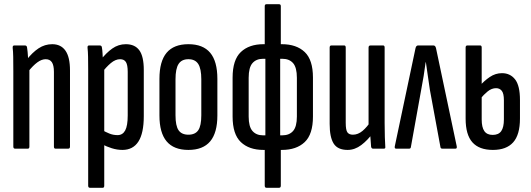

<svg xmlns="http://www.w3.org/2000/svg" viewBox="-20 -703 2513 908"><path d="M242 0Q235 0 235 -10V-363Q235 -394 225.5 -408.5Q216 -423 196 -423Q177 -423 156.5 -408Q136 -393 113 -364L105 -419Q133 -455 162.5 -474.5Q192 -494 227 -494Q268 -494 289.5 -463.5Q311 -433 311 -370V-10Q311 0 303 0ZM51 0Q43 0 43 -10V-366Q43 -407 42.5 -434Q42 -461 40 -476Q39 -488 47 -488H98Q107 -488 108 -478Q111 -460 112.5 -431.5Q114 -403 114 -388L119 -378V-10Q119 0 112 0Z M559 6Q534 6 508.5 -2Q483 -10 463 -21V-88Q479 -79 497 -71.5Q515 -64 536 -64Q560 -64 572 -86Q584 -108 584 -157V-363Q584 -396 575.5 -409.5Q567 -423 548 -423Q526 -423 504 -404.5Q482 -386 461 -358L454 -417Q482 -453 511 -473.5Q540 -494 575 -494Q618 -494 639 -465Q660 -436 660 -372V-154Q660 -73 634.5 -33.5Q609 6 559 6ZM405 185Q397 185 397 175V-373Q397 -409 396.5 -434Q396 -459 394 -477Q393 -488 401 -488H452Q461 -488 462 -478Q464 -468 465 -449Q466 -430 467 -411L473 -385V175Q473 185 466 185Z M871 6Q802 6 768 -34.5Q734 -75 734 -157V-330Q734 -413 768 -453.5Q802 -494 871 -494Q940 -494 974 -453.5Q1008 -413 1008 -330V-157Q1008 -75 974 -34.5Q940 6 871 6ZM871 -66Q903 -66 917.5 -87Q932 -108 932 -158V-328Q932 -378 917.5 -400.5Q903 -423 871 -423Q839 -423 824.5 -400.5Q810 -378 810 -328V-158Q810 -108 824.5 -87Q839 -66 871 -66Z M1226 6Q1158 6 1119 -31Q1080 -68 1080 -152V-336Q1080 -420 1119 -457Q1158 -494 1226 -494H1313Q1382 -494 1421 -457Q1460 -420 1460 -336V-152Q1460 -68 1421 -31Q1382 6 1313 6ZM1224 -63H1315Q1348 -63 1366 -83.5Q1384 -104 1384 -152V-335Q1384 -384 1366 -404.5Q1348 -425 1315 -425H1224Q1192 -425 1174 -404.5Q1156 -384 1156 -335V-152Q1156 -104 1174 -83.5Q1192 -63 1224 -63ZM1240 185Q1232 185 1232 175V-16L1235 -34V-448L1232 -475V-674Q1232 -683 1240 -683H1300Q1308 -683 1308 -674V-474L1305 -450V-34L1308 -14V175Q1308 185 1300 185Z M1624 6Q1577 6 1558 -24Q1539 -54 1539 -117V-478Q1539 -488 1547 -488H1608Q1615 -488 1615 -478V-122Q1615 -88 1623 -77Q1631 -66 1649 -66Q1673 -66 1694.5 -84Q1716 -102 1736 -133L1745 -76Q1719 -40 1688.5 -17Q1658 6 1624 6ZM1744 0Q1737 0 1735 -9Q1733 -30 1731.5 -57.5Q1730 -85 1730 -100L1723 -110V-478Q1723 -488 1732 -488H1792Q1799 -488 1799 -478V-121Q1799 -81 1800 -54Q1801 -27 1802 -11Q1804 0 1796 0Z M1853 0Q1845 0 1847 -11L1945 -475Q1948 -488 1957 -488H2030Q2039 -488 2042 -475L2140 -11Q2142 0 2134 0H2072Q2064 0 2063 -7L2013 -278Q2009 -309 2003.5 -343Q1998 -377 1994 -409H1993Q1989 -377 1983.5 -343.5Q1978 -310 1972 -279L1923 -7Q1922 0 1915 0Z M2311 6Q2246 6 2214 -30Q2182 -66 2182 -142V-478Q2182 -488 2190 -488H2251Q2258 -488 2258 -478V-138Q2258 -101 2270.5 -83Q2283 -65 2310 -65Q2338 -65 2350.5 -83Q2363 -101 2363 -138V-229Q2363 -261 2353 -273.5Q2343 -286 2326 -286Q2305 -286 2286 -270.5Q2267 -255 2251 -235V-299Q2270 -321 2296.5 -339Q2323 -357 2354 -357Q2393 -357 2416 -327.5Q2439 -298 2439 -230V-142Q2439 -66 2407 -30Q2375 6 2311 6Z"/></svg>

Font: Sofia Sans Extra Condensed Medium
Style: Regular
Weight: 500
Version: Version 4.100